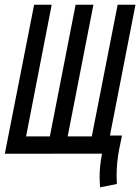

<svg xmlns="http://www.w3.org/2000/svg" viewBox="-41 -653 595 816"><path d="M69.8 -73.2H170.9L280.3 -632.8H356L246.6 -73.2H349.1L459 -632.8H534.7L426.3 -77.1H477.5Q469.2 -38.6 465.3 -17.6Q454.6 36.6 454.6 95.2Q454.6 107.4 455.6 128.9L384.3 143.1Q382.3 114.7 382.3 97.7Q382.3 53.7 392.6 0H336.4L-20.5 0.5L104 -632.8H178.7Z"/></svg>

Font: Fantasque Sans Mono
Style: Italic
Weight: 400
Italic angle: -11°
Monospace: yes
Designer: Jany Belluz
Version: Version 1.8.0 ; ttfautohint (v1.8.2)